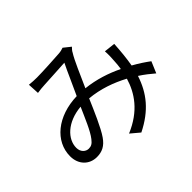

<svg xmlns="http://www.w3.org/2000/svg" viewBox="-160 -970 1276 1276"><g transform="rotate(-45 478.0 -331.5)"><path d="M253.9 -150.9C234 -125 219.1 -117.9 197.1 -117.9C169 -117.9 142 -141 142 -181.1C142 -261 219.8 -342 355.8 -354C322.8 -280.2 288 -193.9 253.9 -150.9ZM902 -235.1C872.2 -257.1 834.2 -283 789.1 -307.9C799 -362.9 805 -424 808.9 -491.1L730.1 -500C732.2 -469.1 731.2 -438.9 729 -413C728 -389.9 725.9 -366.1 721.9 -342C646 -378.9 558.9 -408 464.8 -418C505 -507.1 545.1 -603 572.1 -644.9C578.1 -658 587 -665.8 596.9 -676.8L547.9 -715.9C534.8 -710.9 519.2 -707 502.1 -706C462 -703.1 337 -696 288 -696C268.1 -696 240.1 -697.1 215.9 -699.9L220.2 -619C242.2 -622.9 269.2 -625 290.1 -626.1C334.2 -628.9 448.2 -634.2 486.2 -637.1C456.3 -577.1 422.2 -495.7 387.1 -421.9C202.1 -416.9 73.2 -310 73.2 -170.1C73.2 -91.3 126.1 -40.1 196 -40.1C245 -40.1 282 -57.9 315 -105.8C351.9 -158.7 399.1 -269.9 435 -353C533 -344.1 625 -311.1 704.9 -268.1C674 -164.1 606.9 -62.9 457 0L519.9 52.9C658 -16 729.8 -106.2 769.9 -229C805.8 -206 838.8 -179.7 867.9 -154.8Z"/></g></svg>

Font: Karasuma Gothic
Style: Regular
Weight: 400
Designer: Rasmus Andersson, Ryoko Nishizuka
Foundry: Genbu
Version: Version 1.00